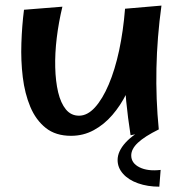

<svg xmlns="http://www.w3.org/2000/svg" viewBox="-20 -486 678 704"><path d="M240.5 12Q184 12 147.8 -16.9Q111.5 -45.8 91.1 -94.4Q70.8 -143 63.5 -203.1Q56.2 -263.2 58.4 -327.4Q60.5 -391.5 68 -450.2L208.8 -461.5Q195 -404.2 188.1 -347.2Q181.2 -290.2 182.5 -239Q183.8 -187.8 193.2 -147.8Q202.8 -107.8 221.6 -84.8Q240.5 -61.8 269.8 -61.8Q300.5 -61.8 328.1 -92.1Q355.8 -122.5 378.6 -176.1Q401.5 -229.8 416.8 -301Q432 -372.2 438.5 -454L492.8 -317.2Q490.5 -276.5 477.8 -231.1Q465 -185.8 443.5 -142.5Q422 -99.2 392 -64.4Q362 -29.5 323.9 -8.8Q285.8 12 240.5 12ZM458.8 10Q448.5 -56.5 442.8 -114.5Q437 -172.5 435 -226.2Q433 -280 434.1 -335.9Q435.2 -391.8 438.5 -454L572 -465.5Q556 -349.2 553.6 -235.8Q551.2 -122.2 562.2 -11.5ZM564.2 198.5Q521.2 198.5 486.2 186.1Q451.2 173.8 431.2 151.2Q411.2 128.8 411.2 100.8Q411.2 68.8 440.6 36.6Q470 4.5 525.8 -22.5L562.2 -11.5Q510.2 14.2 485.8 37.2Q461.2 60.2 461.2 84Q461.2 112.2 491.4 127.4Q521.5 142.5 569 137Z"/></svg>

Font: Marhey Light
Style: Regular
Weight: 300
Designer: Nur Syamsi & Bustanul Arifin
Foundry: Namelatype
Version: Version 1.000